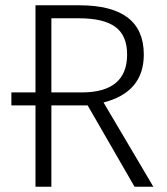

<svg xmlns="http://www.w3.org/2000/svg" viewBox="-20 -705 632 725"><path d="M559 0H488L311 -307H174V0H114V-307H23V-356H114V-685H280Q523 -685 523 -499Q523 -357 371 -318ZM288 -356Q460 -356 460 -499Q460 -571 415.5 -603.5Q371 -636 277 -636H174V-356Z"/></svg>

Font: Trujillo Light
Style: Regular
Weight: 300
Designer: Fira Sans original fonts by bBox Type GmbH, Carrois Corporate GbR, & Edenspiekermann AG / Changes by Cristiano Sobral
Foundry: Fira Sans original fonts by bBox Type GmbH, Carrois Corporate GbR, & Edenspiekermann AG / Changes by Cristiano Sobral
Version: Version 4.301;July 28, 2020;FontCreator 13.0.0.2655 64-bit